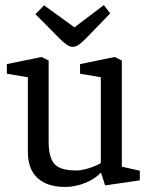

<svg xmlns="http://www.w3.org/2000/svg" viewBox="-20 -729 597 758"><path d="M237 9Q166 9 128 -26.5Q90 -62 90 -129V-424L7 -438V-476L144 -504L172 -490V-172Q172 -107 195 -81.5Q218 -56 281 -56Q302 -56 329.5 -64.5Q357 -73 378 -85V-424L296 -438V-476L433 -504L461 -490V-71L532 -55V-17L395 3L379 -47L377 -46Q354 -22 315.5 -6.5Q277 9 237 9ZM267 -544Q255 -544 241 -554.5Q227 -565 216 -576L120 -673L154 -708L274 -621L390 -709L415 -676L318 -576Q305 -563 292.5 -553.5Q280 -544 267 -544Z"/></svg>

Font: Faustina
Style: Regular
Weight: 400
Designer: Alfonso Garcia
Foundry: http://www.omnibus-type.com
Version: Version 1.200